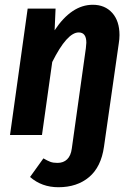

<svg xmlns="http://www.w3.org/2000/svg" viewBox="-20 -566 556 805"><path d="M481 -419Q481 -402 478 -384L423 0H289L340 -364Q342 -382 342 -387Q342 -430 310 -430Q261 -430 199 -306L156 0H22L96 -530H213L209 -439Q280 -546 369 -546Q420 -546 450.5 -512Q481 -478 481 -419ZM106 176 162 98Q179 108 191 112.5Q203 117 221 117Q246 117 261.5 102Q277 87 281 57L289 0H423L416 49Q404 134 353.5 176.5Q303 219 225 219Q155 219 106 176Z"/></svg>

Font: Fira Sans Condensed SemiBold
Style: Italic
Weight: 600
Width: 3
Italic angle: -8°
Designer: bBox Type GmbH & Carrois Corporate GbR & Edenspiekermann AG
Foundry: bBox Type GmbH & Carrois Corporate GbR & Edenspiekermann AG
Version: Version 4.301